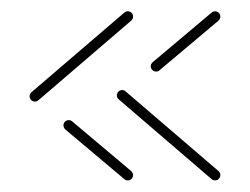

<svg xmlns="http://www.w3.org/2000/svg" viewBox="-20 -426 435 334"><path d="M211.5 -121.5Q211.5 -117.8 208.9 -115Q206.3 -112.2 202.2 -112.2Q198.5 -112.2 196.3 -114.4L93.7 -200.7Q90.4 -204.1 90.4 -207.8Q90.4 -211.9 93.1 -214.4Q95.9 -217 99.6 -217Q103.3 -217 105.6 -214.8L208.1 -128.5Q211.5 -125.2 211.5 -121.5ZM202.2 -406.3Q206.3 -406.3 208.9 -403.7Q211.5 -401.1 211.5 -397Q211.5 -393 208.1 -390L46.7 -251.5Q44.4 -249.3 40.7 -249.3Q37 -249.3 34.3 -252Q31.5 -254.8 31.5 -258.5Q31.5 -263 34.8 -265.6L196.3 -404.1Q198.5 -406.3 202.2 -406.3ZM251.5 -301.5Q247.8 -301.5 245 -304.3Q242.2 -307 242.2 -310.7Q242.2 -314.4 245.6 -317.8L348.1 -404.1Q350.4 -406.3 354.1 -406.3Q358.1 -406.3 360.7 -403.7Q363.3 -401.1 363.3 -397Q363.3 -393.3 360 -390L257.4 -303.7Q255.2 -301.5 251.5 -301.5ZM183.3 -260Q183.3 -264.1 186.1 -266.7Q188.9 -269.3 192.6 -269.3Q196.3 -269.3 198.5 -267L360 -128.5Q363.3 -125.9 363.3 -121.5Q363.3 -117.8 360.7 -115Q358.1 -112.2 354.1 -112.2Q350.4 -112.2 348.1 -114.4L186.7 -253Q183.3 -255.9 183.3 -260Z"/></svg>

Font: 26F Galaxy Hebrew Hairline
Style: Regular
Weight: 50
Designer: C₂₉H₂₅N₃O₅
Version: Version 1.000